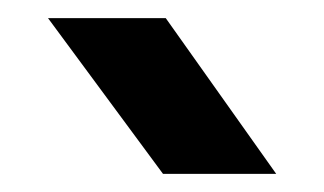

<svg xmlns="http://www.w3.org/2000/svg" viewBox="-20 -819 358 212"><path d="M163 -799 285 -627H160L33 -799Z"/></svg>

Font: Bounded
Style: Regular
Weight: 400
Designer: Vlad Churkin
Version: Version 1.0